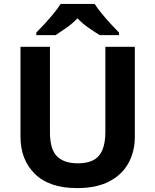

<svg xmlns="http://www.w3.org/2000/svg" viewBox="-20 -954 796 984"><path d="M671 -252Q671 -178 638.5 -118.5Q606 -59 540.5 -24.5Q475 10 375 10Q233 10 159 -62.5Q85 -135 85 -254V-714H236V-277Q236 -189 272 -153Q308 -117 379 -117Q429 -117 460 -134Q491 -151 505.5 -187Q520 -223 520 -278V-714H671ZM465 -934Q479 -912 501.5 -884.5Q524 -857 548 -831Q572 -805 590 -787V-774H491Q465 -790 434 -811.5Q403 -833 377 -860Q351 -833 321 -812Q291 -791 265 -774H166V-787Q185 -806 208.5 -831.5Q232 -857 254.5 -884.5Q277 -912 291 -934Z"/></svg>

Font: Noto Sans Malayalam
Style: Regular
Weight: 400
Designer: Jelle Bosma - Monotype Design Team
Foundry: Monotype Imaging Inc.
Version: Version 2.103